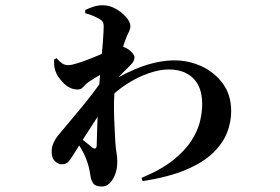

<svg xmlns="http://www.w3.org/2000/svg" viewBox="-20 -627 1040 713"><path d="M505.5 33.6Q579.4 2.9 624 -33.1Q668.6 -69.2 692 -106.3Q715.3 -143.4 723.1 -178Q730.9 -212.6 730.9 -239.8Q730.9 -283 715.7 -311.4Q700.5 -339.8 672.9 -354.4Q645.3 -369.1 606.4 -369.1Q572.6 -369.1 531.4 -354.7Q490.1 -340.3 450.3 -314.7Q410.5 -289 380.3 -256L377.9 -315.2Q449.6 -360.1 511.6 -381.5Q573.6 -402.8 628.3 -402.8Q681.2 -402.8 729.3 -380.5Q777.3 -358.1 807.9 -316.1Q838.5 -274.1 838.5 -213.8Q838.5 -174 823.3 -134.7Q808 -95.4 771.4 -59.6Q734.7 -23.8 670.9 3.3Q607.1 30.4 509.5 45.7ZM209.3 -16.9Q195.7 -16.9 183.8 -28.6Q171.8 -40.2 171.8 -62.9Q171.8 -80.7 178.2 -95.1Q184.5 -109.6 194.2 -122.1Q235 -170.9 280.2 -225.2Q325.5 -279.5 364.7 -336.2L369 -234.6Q349.8 -204 331.4 -176.1Q313 -148.1 294.5 -119.2Q276 -90.3 254.7 -55.9Q243.3 -37.4 234.7 -27.2Q226 -16.9 209.3 -16.9ZM358.5 65.6Q335.3 65.6 327.3 55.4Q319.2 45.2 316.2 27.8Q313.9 10.9 310 -5.5Q306 -21.8 298.8 -39.7Q294.1 -51.7 287.4 -64.3Q280.8 -76.9 272.1 -90.1Q263.5 -103.4 252.6 -115.8L259.8 -131.1Q266 -125.3 278.3 -114.9Q290.6 -104.5 302.9 -95.3Q315.1 -86.1 319.7 -81Q339.2 -66.1 339.2 -89.7Q339.9 -109.8 340.7 -144.8Q341.5 -179.8 343.4 -220.9Q345.2 -262 347.5 -299.1Q350.7 -341.4 355 -388.1Q359.3 -434.8 362.2 -473.4Q365 -512 365 -528.3Q365 -540.9 361 -546.7Q357 -552.5 346.2 -558.4Q338.5 -562.6 325.8 -568.2Q313.1 -573.7 296.5 -577.9V-590Q313.8 -598.1 329.2 -602.8Q344.5 -607.5 361.9 -607.5Q386.4 -607.5 409.6 -594.5Q432.7 -581.5 448.5 -563.3Q464.2 -545.1 464.2 -529.7Q464.2 -519.4 457.6 -506.6Q451 -493.8 444.8 -476.7Q438.8 -461.6 432.5 -435Q426.2 -408.5 420.1 -378.5Q414 -348.6 409.9 -320.9Q405.7 -293.3 404.5 -276.7Q402.9 -250.4 403.3 -218.1Q403.7 -185.9 405.5 -154.7Q407.3 -123.5 408.3 -99.3Q410 -73.6 412.8 -58.8Q415.6 -44 415.6 -27.2Q415.6 11.2 398.9 38.4Q382.2 65.6 358.5 65.6ZM268.1 -294.6Q240.2 -294.6 216.3 -318.1Q192.5 -341.5 184.5 -366.8Q181.8 -376.3 181.2 -386.3Q180.5 -396.4 181.3 -407L190.2 -410.8Q200.6 -398.7 210.2 -391.9Q219.8 -385.1 233.5 -385.1Q245.8 -385.1 269.2 -392.6Q292.6 -400.1 320.1 -411.1Q347.6 -422.1 371.9 -433Q396.1 -444 409.7 -450.9Q419.6 -455.4 428.3 -454.9Q437.1 -454.4 446.3 -449.7Q459.2 -443.5 469.3 -432.7Q479.5 -421.8 479.5 -414.8Q479.5 -406.3 475.4 -398.9Q471.4 -391.4 461.9 -382.7Q450.1 -371.6 434.7 -355.6Q419.3 -339.7 404.8 -323.3Q390.2 -306.8 380.6 -292.5L382.9 -339.6Q385.9 -345.4 388.9 -355.1Q391.9 -364.8 393.4 -370.5Q380.8 -364.6 363.9 -355.6Q347 -346.6 331.8 -337.3Q316.6 -327.9 307.7 -321.8Q297.2 -313.4 289.1 -304Q281 -294.6 268.1 -294.6Z"/></svg>

Font: Noto Serif HK ExtraLight
Style: Regular
Weight: 200
Designer: Ryoko NISHIZUKA 西塚涼子 (kana & ideographs); Frank Grießhammer (Latin, Greek & Cyrillic); Wenlong ZHANG 张文龙 (bopomofo); San
Foundry: Adobe
Version: Version 2.002-H1;hotconv 1.1.0;makeotfexe 2.6.0